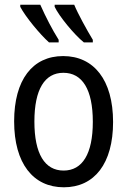

<svg xmlns="http://www.w3.org/2000/svg" viewBox="-20 -785 540 815"><path d="M336 -605H374V-616C349 -657 310 -728 295 -765H212V-756C231 -716 295 -638 336 -605ZM188 -605H229V-616C201 -661 175 -711 151 -765H66V-756C88 -714 149 -640 188 -605ZM251 10C381 10 460 -91 460 -267C460 -446 378 -547 248 -547C118 -547 40 -446 40 -270C40 -91 121 10 251 10ZM250 -61C170 -61 126 -132 126 -269C126 -406 170 -476 249 -476C329 -476 374 -406 374 -268C374 -132 330 -61 250 -61Z"/></svg>

Font: Noto Sans Mono ExtraCondensed
Style: Regular
Weight: 400
Width: 2
Designer: Monotype Design Team
Foundry: Monotype Imaging Inc.
Version: Version 2.014